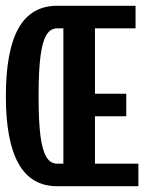

<svg xmlns="http://www.w3.org/2000/svg" viewBox="-34 -645 499 665"><path d="M-13.7 -311.5Q-13.7 -469.7 30.2 -547.4Q74.2 -625 164.1 -625H435.5V-546.9H294.9V-320.3H403.3V-242.2H294.9V-78.1H445.3V0H164.1Q74.2 0 30.3 -78.1Q-13.7 -156.2 -13.7 -311.5ZM185.5 -78.1V-546.9H164.1Q140.6 -546.9 126.5 -523.4Q112.4 -499.8 106 -448.6Q99.6 -397.5 99.6 -311.1Q99.6 -225.6 106 -175.2Q112.4 -124.8 126.5 -101.5Q140.6 -78.1 164.1 -78.1Z"/></svg>

Font: Sudo Var
Style: Regular
Weight: 400
Monospace: yes
Designer: Jens Kutilek
Foundry: Jens Kutilek
Version: Version 0.065;FEAKit 1.0